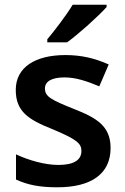

<svg xmlns="http://www.w3.org/2000/svg" viewBox="-20 -786 530 816"><path d="M433 -756V-766H289C262 -721 212 -656 181 -619V-606H265C314 -641 400 -719 433 -756ZM450 -157C450 -250 391 -285 294 -323C196 -362 171 -376 171 -410C171 -440 200 -457 254 -457C304 -457 352 -440 402 -419L442 -512C382 -539 324 -552 258 -552C131 -552 47 -501 47 -404C47 -313 99 -278 203 -237C308 -193 326 -176 326 -144C326 -108 297 -85 228 -85C171 -85 101 -105 48 -130V-23C98 0 148 10 224 10C369 10 450 -48 450 -157Z"/></svg>

Font: Noto Sans Arabic SemBd
Style: Regular
Weight: 600
Designer: Monotype Design Team, Nadine Chahine, Nizar Qandah and Khaled Hosny
Foundry: Monotype Imaging Inc.
Version: Version 2.012